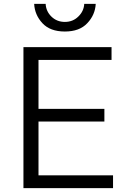

<svg xmlns="http://www.w3.org/2000/svg" viewBox="-20 -976 645 996"><path d="M101.6 0Q101.6 -182.6 101.6 -731.4Q215.8 -731.4 558.6 -731.4Q558.6 -714.8 558.6 -665Q463.9 -665 179.7 -665Q179.7 -601.6 179.7 -411.1Q265.6 -411.1 521.5 -411.1Q521.5 -394.5 521.5 -345.7Q436.5 -345.7 179.7 -345.7Q179.7 -275.4 179.7 -66.4Q276.4 -66.4 566.4 -66.4Q566.4 -49.8 566.4 0Q450.2 0 101.6 0ZM157.2 -956.1Q171.9 -956.1 216.8 -956.1Q218.8 -917 247.1 -889.6Q275.4 -862.3 316.4 -862.3Q358.4 -862.3 386.7 -890.6Q415 -918 417 -956.1Q436.5 -956.1 476.6 -956.1Q473.6 -898.4 432.6 -855.5Q392.6 -812.5 316.4 -812.5Q240.2 -812.5 200.2 -855.5Q160.2 -898.4 157.2 -956.1Z"/></svg>

Font: Gothic A1
Style: Regular
Weight: 400
Designer: HanYang I&C Co.,Ltd.
Version: Version 2.50